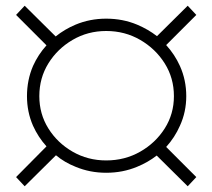

<svg xmlns="http://www.w3.org/2000/svg" viewBox="-20 -652 740 669"><path d="M66 -3 36 -35 142 -142Q113 -174 95 -214Q74 -262 74 -317Q74 -373 95 -422Q113 -462 142 -494L36 -600L66 -632L174 -525Q205 -550 243 -566Q293 -587 350 -587Q408 -587 458 -566Q496 -550 527 -526L634 -632L664 -600L559 -495Q589 -462 607 -422Q629 -373 629 -317Q629 -262 607 -214Q589 -173 559 -140L664 -35L634 -3L526 -110Q495 -86 458 -71Q408 -50 350 -50Q293 -50 243 -71Q205 -86 175 -111ZM350 -93Q415 -93 468.5 -123.5Q522 -154 554 -204.5Q586 -255 586 -317Q586 -380 554 -431Q522 -482 468.5 -513Q415 -544 350 -544Q286 -544 233 -513Q180 -482 148.5 -431Q117 -380 117 -317Q117 -255 148.5 -204.5Q180 -154 233 -123.5Q286 -93 350 -93Z"/></svg>

Font: Montserrat Z Light
Style: Regular
Weight: 300
Designer: Julieta Ulanovsky
Foundry: Julieta Ulanovsky
Version: Version 8.000